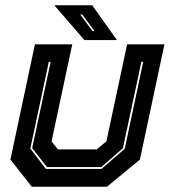

<svg xmlns="http://www.w3.org/2000/svg" viewBox="-20 -708 644 728"><path d="M100.5 0 19.5 -103 112.5 -540H254L175.5 -172L199.5 -141.5H346.5L383.5 -172L462 -540H603.5L510.5 -103L385.5 0ZM154 -67.5H365L453 -144L523 -473.5H516L446 -146L364 -74.5H158L102 -146.5L172 -473.5H165L95 -144.5ZM423.5 -556H300L186 -688H329.5ZM338.5 -590 292 -653H284L331 -590Z"/></svg>

Font: Tourney Thin ExtraBold
Style: Italic
Weight: 800
Italic angle: -12°
Version: Version 1.015